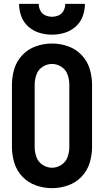

<svg xmlns="http://www.w3.org/2000/svg" viewBox="-20 -969 540 997"><path d="M250 -789Q217 -789 185 -798.5Q153 -808 127.5 -830.5Q102 -853 90.5 -884.5Q79 -916 79 -949H181Q181 -931 189.5 -914Q198 -897 215 -889.5Q232 -882 250 -882Q268 -882 285 -889.5Q302 -897 310.5 -914Q319 -931 319 -949H421Q421 -916 409.5 -884.5Q398 -853 372.5 -830.5Q347 -808 315 -798.5Q283 -789 250 -789ZM250 8Q208 8 167.5 -6Q127 -20 97 -51Q67 -82 54.5 -123Q42 -164 42 -206V-529Q42 -571 54.5 -612Q67 -653 97 -684Q127 -715 167.5 -729Q208 -743 250 -743Q292 -743 332.5 -729Q373 -715 403 -684Q433 -653 445.5 -612Q458 -571 458 -529V-206Q458 -164 445.5 -123Q433 -82 403 -51Q373 -20 332.5 -6Q292 8 250 8ZM250 -98Q276 -98 299 -113Q322 -128 331 -154Q340 -180 340 -206V-529Q340 -555 331 -581Q322 -607 299 -622Q276 -637 250 -637Q224 -637 201 -622Q178 -607 169 -581Q160 -555 160 -529V-206Q160 -180 169 -154Q178 -128 201 -113Q224 -98 250 -98Z"/></svg>

Font: Iosevka SS01
Style: Bold
Weight: 700
Monospace: yes
Designer: Belleve Invis
Foundry: Belleve Invis
Version: 2.3.3; ttfautohint (v1.8.3)